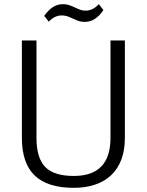

<svg xmlns="http://www.w3.org/2000/svg" viewBox="-20 -894 704 921"><path d="M334 7Q208 7 146.5 -52Q85 -111 85 -233V-700H155V-232Q155 -136 197 -93Q239 -50 334 -50Q510 -50 510 -232V-700H579V-233Q579 -174 562.5 -129.5Q546 -85 514 -54.5Q482 -24 436.5 -8.5Q391 7 334 7ZM192 -818Q212 -846 234 -860Q256 -874 281 -874Q302 -874 320 -866.5Q338 -859 355.5 -851Q373 -843 391 -843Q408 -843 423.5 -850.5Q439 -858 454 -874L476 -846Q457 -817 434.5 -803Q412 -789 387 -789Q366 -789 347.5 -797Q329 -805 312 -812.5Q295 -820 276 -820Q260 -820 244.5 -813Q229 -806 214 -790Z"/></svg>

Font: Pathway Extreme 28pt Light
Style: Regular
Weight: 300
Designer: Eduardo Rodriguez Tunni
Foundry: Eduardo Rodriguez Tunni
Version: Version 1.001;gftools[0.9.26]